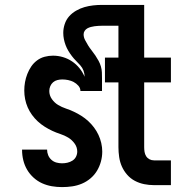

<svg xmlns="http://www.w3.org/2000/svg" viewBox="-20 -755 790 783"><path d="M233 8Q212 8 191.5 4.5Q171 1 152 -7.5Q133 -16 117 -30.5Q101 -45 90.5 -63Q80 -81 75 -101.5Q70 -122 70 -143V-145H172Q172 -133 176.5 -122Q181 -111 190 -103Q199 -95 210.5 -92Q222 -89 233 -89Q244 -89 255 -91.5Q266 -94 275.5 -100Q285 -106 290 -116Q295 -126 295 -137Q295 -155 284 -170Q273 -185 258 -194Q243 -203 226 -208.5Q209 -214 193 -221.5Q177 -229 162 -238.5Q147 -248 134 -260Q121 -272 110.5 -286.5Q100 -301 93 -317Q86 -333 82.5 -350.5Q79 -368 79 -386Q79 -403 82 -420Q85 -437 91.5 -453.5Q98 -470 107.5 -484Q117 -498 131 -508.5Q145 -519 162 -523.5Q179 -528 196 -528Q217 -528 237 -522Q257 -516 274 -504.5Q291 -493 304 -477Q317 -461 325 -442Q325 -455 320.5 -467Q316 -479 307.5 -488.5Q299 -498 290 -507Q281 -516 273 -526.5Q265 -537 258.5 -548Q252 -559 247.5 -571Q243 -583 240.5 -595.5Q238 -608 238 -621Q238 -639 244 -657Q250 -675 262 -688.5Q274 -702 290.5 -711.5Q307 -721 324.5 -726Q342 -731 360 -733Q378 -735 396 -735H516V-650H396Q389 -650 381 -649.5Q373 -649 365.5 -648Q358 -647 350.5 -645Q343 -643 336.5 -639.5Q330 -636 325.5 -629.5Q321 -623 321 -615Q321 -603 327 -591.5Q333 -580 339.5 -569.5Q346 -559 354 -549Q362 -539 369 -528.5Q376 -518 382 -507Q388 -496 391.5 -484Q395 -472 395.5 -459.5Q396 -447 396 -434V-384H308Q308 -396 299.5 -405.5Q291 -415 280.5 -420.5Q270 -426 258 -428.5Q246 -431 234 -431Q224 -431 214 -428.5Q204 -426 196.5 -419.5Q189 -413 185 -403.5Q181 -394 181 -384Q181 -366 191.5 -351Q202 -336 217 -327Q232 -318 248.5 -312.5Q265 -307 281 -299.5Q297 -292 312 -282.5Q327 -273 340 -261Q353 -249 363.5 -235Q374 -221 381.5 -205Q389 -189 393 -171.5Q397 -154 397 -137Q397 -116 391.5 -96Q386 -76 375.5 -58.5Q365 -41 349 -27.5Q333 -14 314 -6Q295 2 274.5 5Q254 8 233 8ZM608 0Q588 0 568 -4Q548 -8 530 -17.5Q512 -27 498.5 -42.5Q485 -58 477 -76Q469 -94 466 -114.5Q463 -135 463 -155V-419H408V-520H463V-735H568V-520H677V-419H568V-155Q568 -145 569.5 -135.5Q571 -126 576 -118Q581 -110 589.5 -105.5Q598 -101 608 -101H677V0Z"/></svg>

Font: Iosevka Book
Style: Bold
Weight: 700
Designer: Belleve Invis
Foundry: Belleve Invis
Version: Version 28.0.7; ttfautohint (v1.8.3)